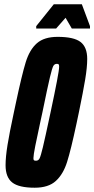

<svg xmlns="http://www.w3.org/2000/svg" viewBox="-20 -868 440 896"><path d="M6 -97Q6 -135 15 -191Q24 -247 44 -340L54 -387Q82 -519 100 -577.5Q118 -636 152 -666Q186 -696 249 -696Q325 -696 356 -672Q387 -648 387 -593Q387 -554 377.5 -497Q368 -440 349 -348L337 -291Q311 -169 293 -112Q275 -55 240.5 -23.5Q206 8 142 8Q68 8 37 -16.5Q6 -41 6 -97ZM216 -344Q235 -433 245.5 -488Q256 -543 256 -557Q256 -566 253.5 -568Q251 -570 245 -570Q234 -570 228.5 -559.5Q223 -549 213 -507.5Q203 -466 178 -344L168 -298Q153 -230 144.5 -186.5Q136 -143 136 -130Q136 -122 138.5 -120Q141 -118 148 -118Q159 -118 164.5 -128.5Q170 -139 180 -180.5Q190 -222 216 -344ZM149 -735V-746L231 -848H362L400 -746V-735H315L286 -785L242 -735Z"/></svg>

Font: Saira Ultra Condensed Black
Style: Italic
Weight: 900
Width: 1
Italic angle: -12°
Designer: Hector Gatti with collaboration of the Omnibus-Type team
Foundry: Omnibus-Type
Version: Version 1.001; ttfautohint (v1.8)